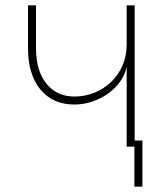

<svg xmlns="http://www.w3.org/2000/svg" viewBox="-20 -550 624 720"><path d="M484 150V0H455V-300Q449 -270 430.5 -244Q412 -218 385 -199Q358 -180 325.5 -169Q293 -158 259 -158Q178 -158 131.5 -214.5Q85 -271 85 -369V-530H115V-369Q115 -285 154 -236.5Q193 -188 259 -188Q299 -188 334.5 -202.5Q370 -217 397 -243Q424 -269 439.5 -304.5Q455 -340 455 -383V-530H485V-23H514V150Z"/></svg>

Font: Geist Thin
Style: Regular
Weight: 400
Designer: Basement.studio, Andrés Briganti, Mateo Zaragoza
Foundry: Basement.studio, Vercel, Andrés Briganti, Guido Ferreyra, Mateo Zaragoza
Version: Version 1.401